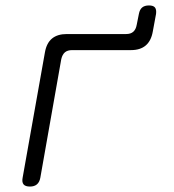

<svg xmlns="http://www.w3.org/2000/svg" viewBox="-20 -675 640 705"><path d="M90 10Q73 10 66.5 2Q60 -6 63 -22L145 -483Q151 -517 171 -533.5Q191 -550 225 -550H443Q460 -550 469.5 -558.5Q479 -567 482 -584L490 -624Q493 -640 502 -647.5Q511 -655 527 -655Q543 -655 549 -647.5Q555 -640 553 -624L541 -559Q535 -525 515 -508Q495 -491 461 -491H245Q228 -491 218.5 -483Q209 -475 205 -458L128 -22Q125 -6 115.5 2Q106 10 90 10Z"/></svg>

Font: Maple Mono ExtraLight
Style: Italic
Weight: 275
Italic angle: -10°
Monospace: yes
Designer: subframe7536
Version: Version 7.000